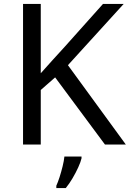

<svg xmlns="http://www.w3.org/2000/svg" viewBox="-20 -734 659 975"><path d="M619 0H513L260 -341L187 -277V0H97V-714H187V-362Q217 -396 248 -430Q279 -464 310 -498L503 -714H608L325 -403ZM394 70Q390 88 377.5 115.5Q365 143 348.5 171Q332 199 314 221H266V209Q274 192 282.5 165.5Q291 139 298 110.5Q305 82 307 61H394Z"/></svg>

Font: Noto Sans Coptic
Style: Regular
Weight: 400
Designer: Monotype Design Team, Denis Moyogo Jacquerye
Foundry: Monotype Imaging Inc.
Version: Version 2.002; ttfautohint (v1.8.4.7-5d5b)